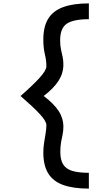

<svg xmlns="http://www.w3.org/2000/svg" viewBox="-20 -965 640 1130"><path d="M503 145Q411 145 351.5 123.5Q292 102 263.5 55Q235 8 235 -67Q235 -96 239.5 -124.5Q244 -153 248.5 -180Q253 -207 253 -229Q253 -252 214 -294Q175 -336 101 -400Q173 -463 213 -507Q253 -551 253 -575Q253 -609 244 -646Q235 -683 235 -732Q235 -808 263.5 -854.5Q292 -901 351.5 -923Q411 -945 503 -945V-852Q412 -852 373 -825.5Q334 -799 334 -728Q334 -696 339 -673.5Q344 -651 348.5 -630.5Q353 -610 353 -585Q353 -534 324.5 -489.5Q296 -445 237 -400Q297 -355 325 -312Q353 -269 353 -219Q353 -195 348.5 -173.5Q344 -152 339.5 -128Q335 -104 335 -70Q335 -24 352 3Q369 30 406 41Q443 52 503 52Z"/></svg>

Font: Victor Mono Thin
Style: Regular
Weight: 100
Monospace: yes
Designer: Rune Bjørnerås
Version: Version 1.561;gftools[0.9.30]